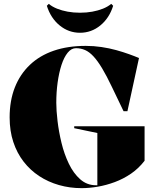

<svg xmlns="http://www.w3.org/2000/svg" viewBox="-20 -961 800 996"><path d="M365 -296V-306H730V-127Q699 -87 659.5 -60Q620 -33 575.5 -16.5Q531 0 487 7.5Q443 15 403 15Q342 15 286 -1Q230 -17 183.5 -47.5Q137 -78 102.5 -122.5Q68 -167 49 -224.5Q30 -282 30 -352Q30 -439 57 -507.5Q84 -576 135 -624.5Q186 -673 259 -698Q332 -723 425 -723Q466 -723 506.5 -717Q547 -711 583 -701Q619 -691 649.5 -680Q680 -669 701 -660L641 -384H621L561 -509Q533 -568 509.5 -607Q486 -646 464.5 -669Q443 -692 421 -701.5Q399 -711 374 -711Q350 -711 331 -687.5Q312 -664 299 -624Q286 -584 279 -533.5Q272 -483 272 -428Q272 -388 278.5 -333Q285 -278 299 -220Q313 -162 337 -112Q361 -62 396 -31Q431 0 478 0Q480 0 482 0Q484 0 485 0V-271ZM395 -791Q336 -791 289.5 -829Q243 -867 223 -931L233 -941Q251 -926 276 -916Q301 -906 331 -900.5Q361 -895 395 -895Q429 -895 459 -900.5Q489 -906 514 -916Q539 -926 557 -941L567 -931Q547 -867 500.5 -829Q454 -791 395 -791Z"/></svg>

Font: Kalnia
Style: Bold
Weight: 700
Designer: Frida Medrano
Foundry: Frida Medrano
Version: Version 1.105